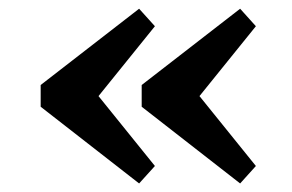

<svg xmlns="http://www.w3.org/2000/svg" viewBox="-20 -438 669 440"><path d="M566.4 -377.9 407.2 -180.7V-254.9L566.4 -57.6L530.3 -17.6L304.7 -193.4V-243.2L530.3 -418ZM335 -377.9 175.8 -180.7V-254.9L335 -57.6L298.8 -17.6L73.2 -193.4V-243.2L298.8 -418Z"/></svg>

Font: Crimson Pro
Style: Bold
Weight: 700
Designer: Jacques Le Bailly
Foundry: Baron von Fonthausen
Version: Version 1.003